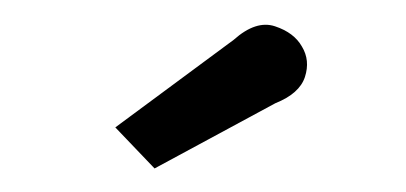

<svg xmlns="http://www.w3.org/2000/svg" viewBox="-20 -763 336 159"><path d="M108 -623.5 75.5 -657.5 173.5 -730Q192 -746.5 207.8 -741.2Q223.5 -736 230 -724.5Q237 -713 232.5 -699.2Q228 -685.5 208 -677.5Z"/></svg>

Font: Imbue Thin 10pt Black
Style: Regular
Weight: 900
Version: Version 1.102